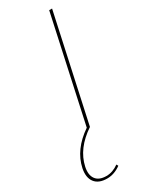

<svg xmlns="http://www.w3.org/2000/svg" viewBox="-284 -705 815 1040"><g transform="rotate(-30 123.5 -184.5)"><path d="M54 275Q94 275 131 248L137 259Q96 289 51 289Q-2 289 -25.5 258Q-49 227 -38 173Q-16 69 92 -5L234 -658H252L109 0Q1 72 -21 174Q-31 221 -11.5 248Q8 275 54 275Z"/></g></svg>

Font: EauTestInfant Thin
Style: Italic
Weight: 250
Italic angle: -12°
Designer: Christian Thalmann (Catharsis Fonts)
Version: Version 0.001;PS 000.001;hotconv 1.0.88;makeotf.lib2.5.64775